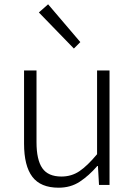

<svg xmlns="http://www.w3.org/2000/svg" viewBox="-20 -861 630 894"><path d="M92 -533H150V-199Q150 -117 177 -78Q204 -39 266 -39Q313 -39 350 -64Q387 -89 432 -143V-533H490V0H441L436 -88H433Q394 -43 351.5 -15Q309 13 253 13Q169 13 130.5 -38Q92 -89 92 -192ZM204 -841 354 -665 324 -635 161 -803Z"/></svg>

Font: Kinto Sans Light
Style: Regular
Weight: 300
Designer: Authors: Ryoko NISHIZUKA  (kana & ideographs); Paul D. Hunt (Latin, Greek & Cyrillic); Wenlong ZHANG  (bopomofo); Sandol
Foundry: Adobe Systems Incorporated, ookami Inc.
Version: Version 0.001